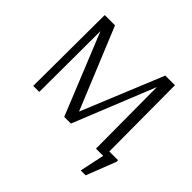

<svg xmlns="http://www.w3.org/2000/svg" viewBox="-193 -861 1240 1240"><g transform="rotate(45 427.5 -240.5)"><path d="M697 169 733 0H667L664 -557H663L438 0H377L151 -557L149 0H94L97 -650L99 -647L98 -650H191L420 -93H421L650 -650H738L741 -48H821V-34L742 169Z"/></g></svg>

Font: Arsenal SC
Style: Regular
Weight: 400
Designer: Andrij Shevchenko
Foundry: Stairsfor
Version: Version 2.001; ttfautohint (v1.8.4.7-5d5b)